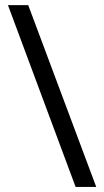

<svg xmlns="http://www.w3.org/2000/svg" viewBox="-20 -734 407 754"><path d="M90.8 -713.9 357.9 0H276.9L11.2 -713.9Z"/></svg>

Font: Samim FD
Style: FD
Weight: 400
Foundry: DejaVu fonts team - Redesigned by Saber Rastikerdar
Version: Version 4.00 December 17, 2020